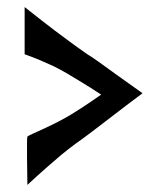

<svg xmlns="http://www.w3.org/2000/svg" viewBox="-20 -563 424 544"><path d="M49.8 -543Q101.6 -502 135.7 -476.1Q169.9 -450.2 190.4 -435.5Q214.8 -418 227.5 -409.2Q239.3 -402.3 259.8 -387.7Q277.3 -375 307.1 -353.5Q336.9 -332 383.8 -298.8Q334 -261.7 298.8 -234.4Q263.7 -207 240.2 -189.5Q212.9 -168.9 193.4 -155.3Q174.8 -141.6 153.3 -124Q134.8 -108.4 110.4 -86.9Q85.9 -65.4 57.6 -39.1Q56.6 -88.9 56.6 -116.2Q56.6 -143.6 56.6 -157.2Q56.6 -172.9 57.6 -175.8Q58.6 -177.7 72.8 -184.1Q86.9 -190.4 106 -199.2Q125 -208 146 -218.8Q167 -229.5 182.6 -239.3Q195.3 -247.1 209 -255.9Q220.7 -263.7 235.4 -273.4Q250 -283.2 266.6 -294.9Q252 -304.7 234.9 -315.4Q217.8 -326.2 203.1 -335L168.9 -355.5Q152.3 -365.2 132.8 -375Q116.2 -382.8 94.2 -392.1Q72.3 -401.4 49.8 -409.2V-543Z"/></svg>

Font: Lakki Reddy
Style: Regular
Weight: 400
Designer: Appaji Ambarisha Darbha
Version: Version 1.0.4; ttfautohint (v1.2.42-39fb)